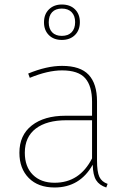

<svg xmlns="http://www.w3.org/2000/svg" viewBox="-20 -821 568 851"><path d="M222 -11Q333 -11 388 -119V-288H274Q187 -288 138.5 -251Q90 -214 90 -144Q90 -82 125.5 -46.5Q161 -11 222 -11ZM410 -372V-110Q410 -59 420.5 -37Q431 -15 457 -6L451 10Q420 0 406 -22.5Q392 -45 391 -91Q334 10 222 10Q149 10 107.5 -32Q66 -74 66 -144Q66 -222 121 -265Q176 -308 270 -308H388V-370Q388 -440 357.5 -474.5Q327 -509 255 -509Q192 -509 112 -476L105 -495Q187 -529 255 -529Q336 -529 373 -489.5Q410 -450 410 -372ZM196 -722Q196 -694 211 -678Q226 -662 254 -662Q282 -662 297.5 -678Q313 -694 313 -723Q313 -751 297.5 -767Q282 -783 254 -783Q226 -783 211 -767Q196 -751 196 -722ZM175 -722Q175 -758 197 -779.5Q219 -801 254 -801Q291 -801 312.5 -779.5Q334 -758 334 -723Q334 -687 312 -665.5Q290 -644 254 -644Q218 -644 196.5 -665.5Q175 -687 175 -722Z"/></svg>

Font: FiraSans
Style: Regular
Weight: 150
Designer: Carrois Corporate & Edenspiekermann AG
Foundry: Carrois Corporate GbR & Edenspiekermann AG
Version: Version 3.106;PS 003.106;hotconv 1.0.70;makeotf.lib2.5.58329